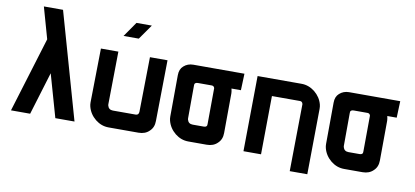

<svg xmlns="http://www.w3.org/2000/svg" viewBox="-82 -1155 3325 1539"><g transform="rotate(10 1580.0 -386.0)"><path d="M411 1 312 -347 206 1H50L237 -610L165 -865H321L567 1Z M1209 -117Q1209 -64 1175 -33Q1142 0 1088 0H844Q785 0 736 -39Q686 -80 671 -139Q667 -154 667 -173L674 -612H816L810 -182Q810 -177 811 -173Q820 -139 855 -139H1040Q1064 -139 1066 -165L1073 -612H1216ZM919 -864H1044L959 -743H835Z M1459 -182Q1459 -177 1460 -173Q1469 -139 1504 -139H1595Q1623 -139 1621 -165L1623 -453V-457Q1618 -475 1600 -475H1487Q1458 -475 1460 -449ZM1837 -478H1760L1761 -475Q1766 -453 1766 -440L1764 -117Q1764 -64 1730 -33Q1697 0 1643 0H1493Q1434 0 1385 -39Q1335 -80 1320 -139Q1316 -154 1316 -173L1318 -509Q1318 -558 1348 -584Q1380 -613 1426 -613H1842Z M2090 -475 2085 0H1942L1949 -613H2307Q2365 -613 2415 -574Q2465 -533 2480 -475Q2484 -460 2484 -440L2478 93H2335L2342 -453L2341 -457Q2336 -475 2318 -475Z M2727 -182Q2727 -177 2728 -173Q2737 -139 2772 -139H2863Q2891 -139 2889 -165L2891 -453V-457Q2886 -475 2868 -475H2755Q2726 -475 2728 -449ZM3105 -478H3028L3029 -475Q3034 -453 3034 -440L3032 -117Q3032 -64 2998 -33Q2965 0 2911 0H2761Q2702 0 2653 -39Q2603 -80 2588 -139Q2584 -154 2584 -173L2586 -509Q2586 -558 2616 -584Q2648 -613 2694 -613H3110Z"/></g></svg>

Font: Covid19
Style: Regular
Weight: 400
Designer: Peter Wiegel
Foundry: (c) CAT - Ing. Peter Wiegel.  for Rudolf Maass + Partner GmbH
Version: Version 001.000